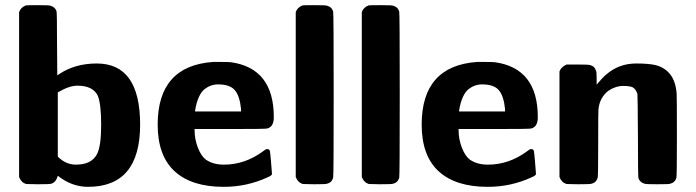

<svg xmlns="http://www.w3.org/2000/svg" viewBox="-20 -714 2696 744"><path d="M321 10Q258 10 204 -33Q197 -7 178 -2Q173 0 126 0L81 -1Q62 -7 54 -28V-667Q60 -685 80 -693Q82 -694 127 -694Q170 -694 175 -692Q193 -687 199 -671Q201 -663 201 -544L202 -422L211 -428Q272 -468 355 -468Q523 -468 523 -231Q523 10 321 10ZM204 -107Q235 -76 274 -76Q335 -76 356 -117Q372 -148 372 -230Q372 -311 359 -343Q340 -382 280 -382Q248 -382 204 -356Z M591 -231Q591 -459 806 -474H823Q866 -474 874 -473Q1041 -450 1041 -260Q1041 -222 1015 -216Q1010 -214 872 -214H734V-211Q734 -175 746.5 -142.5Q759 -110 777 -96Q805 -76 848 -76Q930 -76 1001 -129Q1007 -134 1012 -136Q1024 -138 1026 -128Q1027 -125 1030.5 -83.5Q1034 -42 1034 -39Q1033 -34 1017 -27Q937 10 847 10Q722 10 656.5 -50.5Q591 -111 591 -231ZM914 -292Q909 -342 890 -364.5Q871 -387 825 -387Q796 -387 772 -368Q746 -346 736 -286V-282H914Z M1126 -667Q1132 -685 1152 -693Q1154 -694 1199 -694Q1242 -694 1247 -692Q1266 -687 1271 -669Q1273 -663 1273 -347Q1273 -31 1271 -25Q1265 -6 1247 -2Q1242 0 1197 0L1153 -1Q1134 -7 1126 -28Z M1382 -667Q1388 -685 1408 -693Q1410 -694 1455 -694Q1498 -694 1503 -692Q1522 -687 1527 -669Q1529 -663 1529 -347Q1529 -31 1527 -25Q1521 -6 1503 -2Q1498 0 1453 0L1409 -1Q1390 -7 1382 -28Z M1614 -231Q1614 -459 1829 -474H1846Q1889 -474 1897 -473Q2064 -450 2064 -260Q2064 -222 2038 -216Q2033 -214 1895 -214H1757V-211Q1757 -175 1769.5 -142.5Q1782 -110 1800 -96Q1828 -76 1871 -76Q1953 -76 2024 -129Q2030 -134 2035 -136Q2047 -138 2049 -128Q2050 -125 2053.5 -83.5Q2057 -42 2057 -39Q2056 -34 2040 -27Q1960 10 1870 10Q1745 10 1679.5 -50.5Q1614 -111 1614 -231ZM1937 -292Q1932 -342 1913 -364.5Q1894 -387 1848 -387Q1819 -387 1795 -368Q1769 -346 1759 -286V-282H1937Z M2148 -437Q2153 -453 2175 -464H2217Q2261 -464 2266 -462Q2284 -458 2290 -439Q2292 -434 2292 -409V-386Q2316 -415 2330 -426Q2379 -468 2445 -468Q2492 -468 2519 -462Q2546 -456 2567 -437Q2598 -408 2602 -351Q2603 -342 2603 -185Q2603 -31 2601 -25Q2596 -7 2577 -2Q2573 0 2527 0Q2482 0 2478 -2Q2460 -7 2454 -23Q2452 -31 2452 -186Q2451 -345 2450 -350Q2444 -369 2431 -376Q2419 -381 2396 -381Q2365 -381 2337 -362Q2304 -336 2299 -291Q2298 -286 2298 -157Q2298 -31 2296 -25Q2290 -6 2272 -2Q2267 0 2220 0L2175 -1Q2156 -7 2148 -28Z"/></svg>

Font: KaTeX_SansSerif
Style: Bold
Weight: 700
Version: Version 1.1; ttfautohint (v1.3)